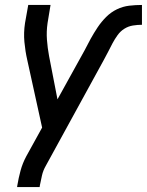

<svg xmlns="http://www.w3.org/2000/svg" viewBox="-20 -550 593 775"><path d="M49 205 50 198Q55 168 63 138.5Q71 109 86 81Q86 81 86 81Q86 81 86 81Q86 81 86 81Q86 81 86 81L150 -35L90 -308Q82 -343 78.5 -380.5Q75 -418 81 -457L94 -530H184L172 -457Q167 -423 169.5 -389.5Q172 -356 178 -324L212 -149L321 -346Q333 -370 346 -393.5Q359 -417 374 -439.5Q389 -462 408.5 -481.5Q428 -501 452 -512.5Q476 -524 501.5 -527Q527 -530 553 -530V-450Q535 -450 516.5 -447Q498 -444 482 -434Q466 -424 454.5 -408Q443 -392 434 -375Q425 -358 416.5 -341Q408 -324 399 -308L165 119Q154 138 149.5 158Q145 178 141 198L140 205Z"/></svg>

Font: Iosevka Curly Medium Oblique
Style: Regular
Weight: 500
Italic angle: -9°
Monospace: yes
Designer: Belleve Invis
Foundry: Belleve Invis
Version: Version 11.1.0; ttfautohint (v1.8.3)